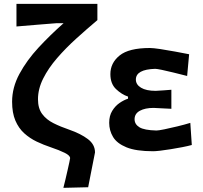

<svg xmlns="http://www.w3.org/2000/svg" viewBox="-20 -752 1024 968"><path d="M299.5 195Q304 177.5 309.8 153.5Q315.5 129.5 320.8 105.8Q326 82 329.8 65.2Q333.5 48.5 333.5 45.5Q333.5 32 306.2 18.5Q279 5 236 -9.5Q200 -21.5 165.2 -38Q130.5 -54.5 102.2 -80Q74 -105.5 57.5 -144.2Q41 -183 41 -239Q41 -311 78 -379.5Q115 -448 174.2 -512Q233.5 -576 300.5 -635H264Q227 -632 170.2 -627.5Q113.5 -623 63 -618.5V-732.5H471V-650.5Q417.5 -605.5 364.5 -557.5Q311.5 -509.5 267.8 -459Q224 -408.5 197.8 -356.2Q171.5 -304 171.5 -251.5Q171.5 -206 192.5 -177.5Q213.5 -149 249.5 -131Q285.5 -113 329.5 -98Q387 -78 423 -50.8Q459 -23.5 459 16.5Q449.5 64.5 439.8 113.8Q430 163 424.5 192Z M752 10.5Q666 10.5 617.8 -9.2Q569.5 -29 550 -61.5Q530.5 -94 530.5 -133Q530.5 -168.5 545.8 -193.2Q561 -218 583 -233Q605 -248 625.5 -254.5V-265Q593 -276 564.8 -303Q536.5 -330 536.5 -378.5Q536.5 -434.5 583 -472.2Q629.5 -510 735.5 -510Q752 -510 787.2 -504.8Q822.5 -499.5 862.8 -492Q903 -484.5 933.5 -478.5L923.5 -369Q888.5 -378 854.8 -386.2Q821 -394.5 795.8 -399.8Q770.5 -405 762.5 -405Q665 -402 665 -351Q665 -325.5 691 -309.8Q717 -294 765 -294Q785.5 -295 805.5 -296.5Q825.5 -298 844 -299.5V-203.5Q823 -204.5 803 -205.5Q783 -206.5 754.5 -208Q711.5 -208 685 -193.5Q658.5 -179 658.5 -151Q658.5 -125.5 682.8 -110.5Q707 -95.5 768.5 -94Q779 -94 808.5 -100Q838 -106 874 -114.8Q910 -123.5 939.5 -132.5L947 -21Q927 -15.5 898.8 -10Q870.5 -4.5 841 0.2Q811.5 5 787.5 7.8Q763.5 10.5 752 10.5Z"/></svg>

Font: Commissioner Loud SemiBold
Style: Regular
Weight: 600
Designer: Kostas Bartsokas
Foundry: Kostas Bartsokas
Version: Version 1.000; ttfautohint (v1.8.3)